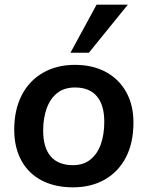

<svg xmlns="http://www.w3.org/2000/svg" viewBox="-20 -796 632 823"><path d="M293 7Q215 7 158 -23Q101 -53 71 -109Q41 -165 41 -240Q41 -325 73 -387.5Q105 -450 164 -484Q223 -518 301 -518Q378 -518 434.5 -487Q491 -456 521.5 -400.5Q552 -345 552 -271Q552 -184 520 -122Q488 -60 429.5 -26.5Q371 7 293 7ZM293 -88Q338 -88 368 -112.5Q398 -137 412.5 -178.5Q427 -220 427 -274Q427 -346 395 -383.5Q363 -421 302 -421Q255 -421 225 -397Q195 -373 180 -331Q165 -289 165 -237Q165 -163 197.5 -125.5Q230 -88 293 -88ZM361 -570H282L394 -776H528Z"/></svg>

Font: Muli
Style: Bold Italic
Weight: 700
Italic angle: -4.541°
Designer: Vernon Adams
Foundry: Vernon Adams
Version: Version 2.100; ttfautohint (v1.8.1.43-b0c9)